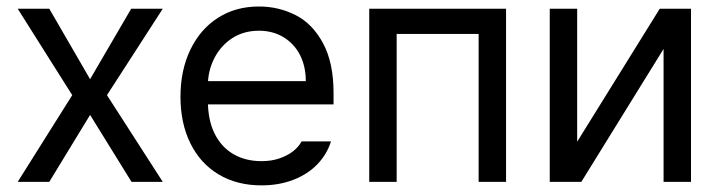

<svg xmlns="http://www.w3.org/2000/svg" viewBox="-20 -557 2204 588"><path d="M255.9 -314.5 130.9 -530.3H34.2L201.2 -265.6L34.2 0H130.9L255.9 -205.1L382.8 0H478.5L307.6 -265.6L478.5 -530.3H381.8Z M649.4 -22.9C686.8 -0.5 730.6 10.7 780.8 10.7C816.6 10.7 849.1 5 878.4 -6.3C907.7 -17.7 932.1 -33.5 951.7 -53.7C971.2 -73.9 985.2 -97.3 993.7 -124H903.8C897.3 -112.3 888.3 -102.1 877 -93.3C865.6 -84.5 851.7 -77.3 835.4 -71.8C819.2 -66.2 800.9 -63.5 780.8 -63.5C748.2 -63.5 719.6 -70.6 694.8 -85C670.1 -99.3 650.9 -120.3 637.2 -147.9C623.5 -175.6 616.7 -209 616.7 -248V-295.9C616.7 -325.2 623.2 -352.7 636.2 -378.4C649.3 -404.1 667.5 -424.6 690.9 -439.9C714.4 -455.2 741.7 -462.9 772.9 -462.9C801.6 -462.9 826.8 -456.2 848.6 -442.9C870.4 -429.5 887.2 -411.3 898.9 -388.2C910.6 -365.1 916.5 -338.5 916.5 -308.6H591.3V-237.3H1001.5V-272.5C1001.5 -334.3 990.7 -385.1 969.2 -424.8C947.8 -464.5 919.8 -493.2 885.3 -510.7C850.7 -528.3 813.3 -537.1 772.9 -537.1C725.4 -537.1 683.6 -525.6 647.5 -502.4C611.3 -479.3 583.2 -446.8 563 -404.8C542.8 -362.8 532.7 -314.8 532.7 -260.7C532.7 -206.7 542.8 -159.2 563 -118.2C583.2 -77.1 612 -45.4 649.4 -22.9Z M1110.8 -530.3V0H1194.8V-453.1H1445.8V0H1529.8V-530.3Z M2000.5 -530.3 1747.6 -123V-530.3H1663.6V0H1760.3L2012.2 -407.2V0H2096.2V-530.3Z"/></svg>

Font: Pretendard Variable
Style: Regular
Weight: 400
Designer: Base glyphs from Inter by Rasmus Andersson; Hangeul glyphs from Noto Sans CJK(Source Han Sans) by Jang Soo-young and Kan
Foundry: Kil Hyung-jin
Version: Version 1.309;Glyphs 3.2 (3225)